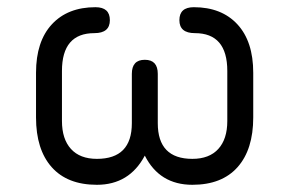

<svg xmlns="http://www.w3.org/2000/svg" viewBox="-20 -513 803 533"><path d="M80 -187V-311Q80 -398 124 -445.5Q168 -493 245 -493Q285 -493 285 -457Q285 -421 242 -421Q152 -421 152 -316V-177Q152 -127 177 -99.5Q202 -72 249 -72Q346 -72 346 -171V-308Q346 -347 382 -347Q418 -347 418 -308V-171Q418 -72 514 -72Q561 -72 586 -99.5Q611 -127 611 -177V-316Q611 -421 521 -421Q478 -421 478 -457Q478 -493 518 -493Q595 -493 639 -445.5Q683 -398 683 -311V-187Q683 -98 639.5 -49Q596 0 514 0Q423 0 382 -81Q339 0 249 0Q167 0 123.5 -49Q80 -98 80 -187Z"/></svg>

Font: Jura SemiBold
Style: Regular
Weight: 600
Designer: Daniel Johnson, Alexei Vanyashin
Foundry: Daniel Johnson
Version: Version 5.103